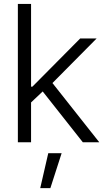

<svg xmlns="http://www.w3.org/2000/svg" viewBox="-20 -727 538 981"><path d="M71.3 -707H138.7V-284.2H145.5L389.6 -530.3H473.6L248 -302.7L487.3 0H403.3L198.2 -259.8L138.7 -203.6V0H71.3ZM226.6 55.7H294.9L237.3 234.4H185.5Z"/></svg>

Font: Pretendard Std Light
Style: Regular
Weight: 300
Designer: Base glyphs from Inter by Rasmus Andersson; Hangeul glyphs from Noto Sans CJK(Source Han Sans) by Jang Soo-young and Kan
Foundry: Kil Hyung-jin
Version: Version 1.309